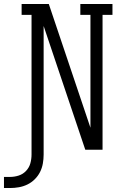

<svg xmlns="http://www.w3.org/2000/svg" viewBox="-88 -755 608 968"><path d="M-68 193V137H-38Q-15 137 6.5 130Q28 123 43.5 106.5Q59 90 65 68.5Q71 47 71 24V-680H21V-735H158L368 -111V-680H317V-735H479V-680H429V0H342L132 -624V24Q132 47 128 69.5Q124 92 114 112Q104 132 87.5 148.5Q71 165 50.5 175Q30 185 7.5 189Q-15 193 -38 193Z"/></svg>

Font: Iosevka Curly Slab Light
Style: Regular
Weight: 300
Monospace: yes
Designer: Belleve Invis
Foundry: Belleve Invis
Version: Version 22.1.2; ttfautohint (v1.8.4)